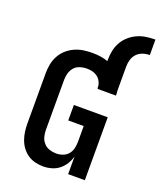

<svg xmlns="http://www.w3.org/2000/svg" viewBox="-170 -1054 971 1167"><g transform="rotate(20 315.0 -471.0)"><path d="M251 8Q225 8 199 1.5Q173 -5 151.5 -19.5Q130 -34 114 -55.5Q98 -77 89 -102Q80 -127 76.5 -153Q73 -179 73 -205V-530Q73 -559 78.5 -588Q84 -617 98 -643Q112 -669 134 -689Q156 -709 183 -721.5Q210 -734 239 -738.5Q268 -743 297 -743Q324 -743 350 -739.5Q376 -736 400 -727V-735Q400 -765 406 -794.5Q412 -824 426.5 -850Q441 -876 463.5 -896Q486 -916 513 -928.5Q540 -941 570 -945.5Q600 -950 630 -950V-850Q607 -850 585 -842.5Q563 -835 547.5 -818.5Q532 -802 525.5 -780Q519 -758 519 -735V-578Q520 -571 520.5 -564Q521 -557 521 -550Q521 -549 521 -549Q521 -549 521 -548H402Q402 -549 402 -549Q402 -549 402 -549Q402 -550 402 -551.5Q402 -553 402 -554H400V-569Q397 -586 387.5 -601Q378 -616 363.5 -625.5Q349 -635 332 -638.5Q315 -642 297 -642Q276 -642 254.5 -635Q233 -628 218.5 -611.5Q204 -595 198 -573.5Q192 -552 192 -530V-205Q192 -183 198 -161.5Q204 -140 219 -123.5Q234 -107 255.5 -100Q277 -93 299 -93Q321 -93 341.5 -100.5Q362 -108 376 -124.5Q390 -141 395 -162.5Q400 -184 400 -205V-307H300V-407H519V0H411V-114Q404 -88 389.5 -64.5Q375 -41 353.5 -24Q332 -7 305 0.5Q278 8 251 8Z"/></g></svg>

Font: Iosevka Curly Extended
Style: Bold
Weight: 700
Width: 7
Monospace: yes
Designer: Belleve Invis
Foundry: Belleve Invis
Version: Version 11.1.0; ttfautohint (v1.8.3)